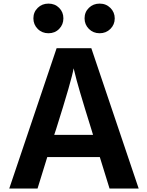

<svg xmlns="http://www.w3.org/2000/svg" viewBox="-20 -1031 830 1081"><path d="M32.2 30.3 298.8 -759.8H494.1L760.7 30.3H596.7L542 -146.5H246.1L191.4 30.3ZM192.4 -868.2Q168 -892.6 168 -927.7Q168 -962.9 192.4 -986.8Q216.8 -1010.7 252.9 -1010.7Q289.1 -1010.7 313 -986.8Q336.9 -962.9 336.9 -927.7Q336.9 -892.6 313 -868.2Q289.1 -843.8 252.9 -843.8Q216.8 -843.8 192.4 -868.2ZM285.2 -271.5H503.9L494.1 -303.7Q415 -556.6 400.4 -623L394.5 -646.5Q384.8 -585 295.9 -303.7ZM480.5 -868.2Q456.1 -892.6 456.1 -927.7Q456.1 -962.9 480.5 -986.8Q504.9 -1010.7 541 -1010.7Q577.1 -1010.7 601.6 -986.3Q626 -961.9 626 -927.2Q626 -892.6 601.6 -868.2Q577.1 -843.8 541 -843.8Q504.9 -843.8 480.5 -868.2Z"/></svg>

Font: GenEi M Gothic v2 Bold
Style: Regular
Weight: 700
Version: Version 2.0